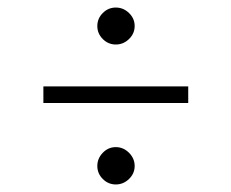

<svg xmlns="http://www.w3.org/2000/svg" viewBox="-20 -482 613 509"><path d="M95 -209V-253H479V-209ZM252.5 -7.5Q238 -22 238 -42Q238 -62 252.5 -77Q267 -92 287 -92Q307 -92 322 -77Q337 -62 337 -42Q337 -22 322 -7.5Q307 7 287 7Q267 7 252.5 -7.5ZM252.5 -378.5Q238 -393 238 -413Q238 -433 252.5 -447.5Q267 -462 287 -462Q307 -462 322 -447.5Q337 -433 337 -413Q337 -393 322 -378.5Q307 -364 287 -364Q267 -364 252.5 -378.5Z"/></svg>

Font: Dihjauti
Style: Bold
Weight: 700
Designer: T. Christopher White
Version: Version 3.0.0